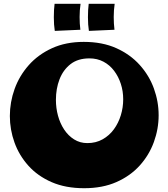

<svg xmlns="http://www.w3.org/2000/svg" viewBox="-20 -980 889 1013"><path d="M424 13Q326 13 252.5 -19Q179 -51 130 -105.5Q81 -160 56.5 -228Q32 -296 32 -368Q32 -441 57 -510.5Q82 -580 131.5 -636Q181 -692 254 -725.5Q327 -759 422 -759Q520 -759 593.5 -726Q667 -693 717 -637.5Q767 -582 792 -513Q817 -444 817 -372Q817 -300 792 -231Q767 -162 717.5 -107Q668 -52 594.5 -19.5Q521 13 424 13ZM441 -225Q486 -225 521.5 -245Q557 -265 581 -298Q605 -331 617.5 -372Q630 -413 630 -456Q630 -499 617.5 -537.5Q605 -576 582 -606.5Q559 -637 526 -654.5Q493 -672 452 -672Q391 -672 352 -641.5Q313 -611 294 -561.5Q275 -512 275 -453Q275 -410 286 -369.5Q297 -329 318.5 -296.5Q340 -264 371 -244.5Q402 -225 441 -225ZM269 -817Q264 -849 264 -889Q264 -929 268 -960H405Q400 -926 400 -890.5Q400 -855 404 -823ZM449 -817Q444 -849 444 -889Q444 -929 448 -960H585Q580 -926 580 -890.5Q580 -855 584 -823Z"/></svg>

Font: Marhey Light
Style: Regular
Weight: 300
Designer: Nur Syamsi & Bustanul Arifin
Foundry: Namelatype
Version: Version 1.000